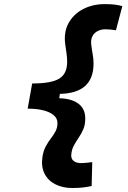

<svg xmlns="http://www.w3.org/2000/svg" viewBox="-20 -814 626 938"><path d="M333 104.5Q286.1 104.5 250.5 86.4Q214.8 68.4 197.5 34.2Q180.2 0 187.5 -48.3Q192.4 -78.6 204.1 -99.9Q215.8 -121.1 229 -138.2Q242.2 -155.3 251.5 -172.9Q260.7 -190.4 260.7 -212.9Q260.7 -235.4 242.7 -251Q224.6 -266.6 191.9 -274.9Q159.2 -283.2 115.2 -283.2L137.2 -406.2Q231 -406.2 269.5 -429.9Q308.1 -453.6 308.1 -511.7Q308.1 -530.3 305.2 -552Q302.2 -573.7 299.3 -593.3Q290 -654.8 314.2 -699.7Q338.4 -744.6 385.5 -769.3Q432.6 -793.9 491.7 -793.9Q522 -793.9 541.5 -791.3Q561 -788.6 577.6 -784.2L546.4 -666Q532.2 -668.5 519 -669.7Q505.9 -670.9 494.6 -670.9Q473.6 -670.9 456.8 -662.1Q439.9 -653.3 431.4 -636.7Q422.9 -620.1 425.8 -596.7Q428.2 -574.7 432.6 -550.8Q437 -526.9 437 -503.4Q437 -358.4 272.5 -355.5L269.5 -334Q330.1 -332.5 363.3 -307.4Q396.5 -282.2 396.5 -235.4Q396.5 -204.1 386.7 -181.9Q377 -159.7 364 -140.9Q351.1 -122.1 340.6 -102.5Q330.1 -83 328.1 -57.6Q326.7 -38.1 339.8 -27.6Q353 -17.1 377 -17.1Q388.2 -17.1 401.9 -18.6Q415.5 -20 430.7 -22L427.7 94.7Q410.2 98.6 388.2 101.6Q366.2 104.5 333 104.5Z"/></svg>

Font: Cascadia Code PL
Style: Italic
Weight: 400
Italic angle: -10°
Monospace: yes
Designer: Aaron Bell
Foundry: Saja Typeworks
Version: Version 2404.023